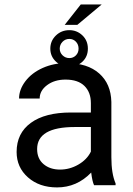

<svg xmlns="http://www.w3.org/2000/svg" viewBox="-20 -816 584 846"><path d="M394.5 0Q386.7 -15.6 381.8 -55.7Q318.8 9.8 231.4 9.8Q153.3 9.8 103.3 -34.4Q53.2 -78.6 53.2 -146.5Q53.2 -229 116 -274.7Q178.7 -320.3 292.5 -320.3H380.4V-361.8Q380.4 -409.2 352.1 -437.3Q323.7 -465.3 268.6 -465.3Q220.2 -465.3 187.5 -440.9Q154.8 -416.5 154.8 -381.8H64Q64 -421.4 92 -458.3Q120.1 -495.1 168.2 -516.6Q216.3 -538.1 273.9 -538.1Q365.2 -538.1 417 -492.4Q468.8 -446.8 470.7 -366.7V-123.5Q470.7 -50.8 489.3 -7.8V0ZM244.6 -68.8Q287.1 -68.8 325.2 -90.8Q363.3 -112.8 380.4 -147.9V-256.3H309.6Q143.6 -256.3 143.6 -159.2Q143.6 -116.7 171.9 -92.8Q200.2 -68.8 244.6 -68.8ZM335.9 -796.4H428.2L320.8 -706.5H265.1ZM201.7 -601.6Q201.7 -635.7 226.1 -659.4Q250.5 -683.1 285.6 -683.1Q318.8 -683.1 343 -660.2Q367.2 -637.2 367.2 -601.6Q367.2 -566.9 343.5 -544.4Q319.8 -522 285.6 -522Q250.5 -522 226.1 -544.9Q201.7 -567.9 201.7 -601.6ZM243.2 -601.6Q243.2 -584.5 255.6 -572.3Q268.1 -560.1 285.6 -560.1Q302.7 -560.1 314.5 -572Q326.2 -584 326.2 -601.6Q326.2 -620.1 314.5 -632.3Q302.7 -644.5 285.6 -644.5Q267.6 -644.5 255.4 -631.8Q243.2 -619.1 243.2 -601.6Z"/></svg>

Font: RobotoInd
Style: Regular
Weight: 400
Designer: Google
Version: Version 2.001101; 2014